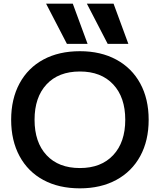

<svg xmlns="http://www.w3.org/2000/svg" viewBox="-20 -1020 873 1050"><path d="M41 -365Q41 -479 87 -564Q133 -649 217.5 -694.5Q302 -740 417 -740Q531 -740 616 -694Q701 -648 747 -563.5Q793 -479 793 -365Q793 -251 747 -166.5Q701 -82 616 -36Q531 10 417 10Q302 10 217.5 -35.5Q133 -81 87 -166Q41 -251 41 -365ZM417 -101Q533 -101 599 -171.5Q665 -242 665 -365Q665 -488 599 -558.5Q533 -629 417 -629Q300 -629 234.5 -558.5Q169 -488 169 -365Q169 -242 234.5 -171.5Q300 -101 417 -101ZM232 -1000H378L459 -780H346ZM601 -1000 682 -780H569L455 -1000Z"/></svg>

Font: Enso SemiBold
Style: Regular
Weight: 600
Designer: Coji Morishita
Foundry: UNDERFOREST DESIGN
Version: Version 1.000